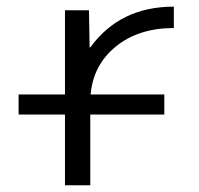

<svg xmlns="http://www.w3.org/2000/svg" viewBox="-20 -550 591 570"><path d="M35.2 -210V-269.5H172.9V-519.5H244.1L246.1 -409.2H248Q335.9 -530.3 496.1 -530.3V-466.8Q391.6 -466.8 324.2 -412.1Q256.8 -357.4 249 -269.5H467.8V-210H248V0H172.9V-210Z"/></svg>

Font: GenEi M Gothic v2 Regular
Style: Regular
Weight: 400
Version: Version 2.0